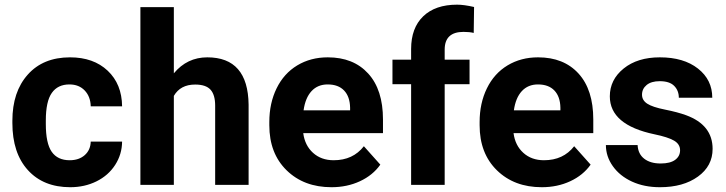

<svg xmlns="http://www.w3.org/2000/svg" viewBox="-20 -780 3063 810"><path d="M273.9 -104Q313 -104 337.4 -125.5Q361.8 -147 362.8 -182.6H495.1Q494.6 -128.9 465.8 -84.2Q437 -39.6 387 -14.9Q336.9 9.8 276.4 9.8Q163.1 9.8 97.7 -62.3Q32.2 -134.3 32.2 -261.2V-270.5Q32.2 -392.6 97.2 -465.3Q162.1 -538.1 275.4 -538.1Q374.5 -538.1 434.3 -481.7Q494.1 -425.3 495.1 -331.5H362.8Q361.8 -372.6 337.4 -398.2Q313 -423.8 272.9 -423.8Q223.6 -423.8 198.5 -387.9Q173.3 -352.1 173.3 -271.5V-256.8Q173.3 -175.3 198.2 -139.6Q223.1 -104 273.9 -104Z M713.4 -470.7Q769.5 -538.1 854.5 -538.1Q1026.4 -538.1 1028.8 -338.4V0H887.7V-334.5Q887.7 -379.9 868.2 -401.6Q848.6 -423.3 803.2 -423.3Q741.2 -423.3 713.4 -375.5V0H572.3V-750H713.4Z M1378.4 9.8Q1262.2 9.8 1189.2 -61.5Q1116.2 -132.8 1116.2 -251.5V-265.1Q1116.2 -344.7 1147 -407.5Q1177.7 -470.2 1234.1 -504.2Q1290.5 -538.1 1362.8 -538.1Q1471.2 -538.1 1533.4 -469.7Q1595.7 -401.4 1595.7 -275.9V-218.3H1259.3Q1266.1 -166.5 1300.5 -135.3Q1335 -104 1387.7 -104Q1469.2 -104 1515.1 -163.1L1584.5 -85.4Q1552.7 -40.5 1498.5 -15.4Q1444.3 9.8 1378.4 9.8ZM1362.3 -423.8Q1320.3 -423.8 1294.2 -395.5Q1268.1 -367.2 1260.7 -314.5H1457V-325.7Q1456.1 -372.6 1431.6 -398.2Q1407.2 -423.8 1362.3 -423.8Z M1714.4 0V-424.8H1635.7V-528.3H1714.4V-573.2Q1714.4 -662.1 1765.4 -711.2Q1816.4 -760.3 1908.2 -760.3Q1937.5 -760.3 1980 -750.5L1978.5 -641.1Q1960.9 -645.5 1935.5 -645.5Q1856 -645.5 1856 -570.8V-528.3H1960.9V-424.8H1856V0Z M2265.6 9.8Q2149.4 9.8 2076.4 -61.5Q2003.4 -132.8 2003.4 -251.5V-265.1Q2003.4 -344.7 2034.2 -407.5Q2064.9 -470.2 2121.3 -504.2Q2177.7 -538.1 2250 -538.1Q2358.4 -538.1 2420.7 -469.7Q2482.9 -401.4 2482.9 -275.9V-218.3H2146.5Q2153.3 -166.5 2187.7 -135.3Q2222.2 -104 2274.9 -104Q2356.4 -104 2402.3 -163.1L2471.7 -85.4Q2439.9 -40.5 2385.7 -15.4Q2331.5 9.8 2265.6 9.8ZM2249.5 -423.8Q2207.5 -423.8 2181.4 -395.5Q2155.3 -367.2 2147.9 -314.5H2344.2V-325.7Q2343.3 -372.6 2318.8 -398.2Q2294.4 -423.8 2249.5 -423.8Z M2849.1 -146Q2849.1 -171.9 2823.5 -186.8Q2797.9 -201.7 2741.2 -213.4Q2552.7 -252.9 2552.7 -373.5Q2552.7 -443.8 2611.1 -491Q2669.4 -538.1 2763.7 -538.1Q2864.3 -538.1 2924.6 -490.7Q2984.9 -443.4 2984.9 -367.7H2843.8Q2843.8 -397.9 2824.2 -417.7Q2804.7 -437.5 2763.2 -437.5Q2727.5 -437.5 2708 -421.4Q2688.5 -405.3 2688.5 -380.4Q2688.5 -356.9 2710.7 -342.5Q2732.9 -328.1 2785.6 -317.6Q2838.4 -307.1 2874.5 -293.9Q2986.3 -252.9 2986.3 -151.9Q2986.3 -79.6 2924.3 -34.9Q2862.3 9.8 2764.2 9.8Q2697.8 9.8 2646.2 -13.9Q2594.7 -37.6 2565.4 -78.9Q2536.1 -120.1 2536.1 -168H2669.9Q2671.9 -130.4 2697.8 -110.4Q2723.6 -90.3 2767.1 -90.3Q2807.6 -90.3 2828.4 -105.7Q2849.1 -121.1 2849.1 -146Z"/></svg>

Font: Robotiche
Style: Bold
Weight: 700
Designer: Google
Version: Version 2.001150; 2014